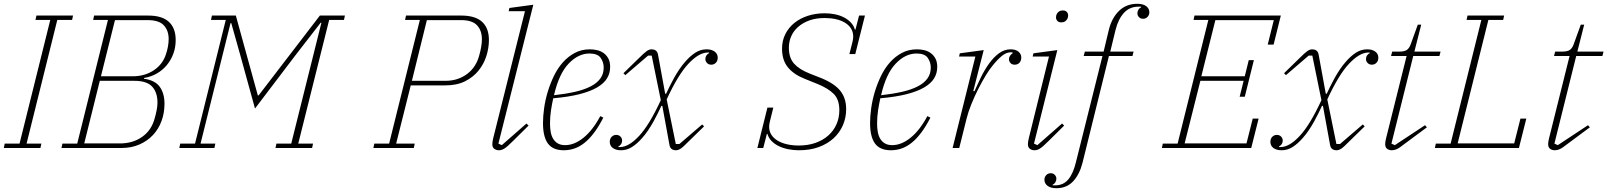

<svg xmlns="http://www.w3.org/2000/svg" viewBox="-27 -780 8472 1012"><path d="M-2 -23H76L238 -675H160L165 -698H358L353 -675H275L113 -23H191L186 0H-7Z M302 -23H380L542 -675H464L469 -698H754Q827 -698 863 -665Q899 -632 899 -569Q899 -530 886.5 -496.5Q874 -463 852 -436.5Q830 -410 799.5 -392.5Q769 -375 732 -369V-365Q790 -357 815 -322.5Q840 -288 840 -233Q840 -185 824.5 -142.5Q809 -100 779.5 -68.5Q750 -37 708 -18.5Q666 0 613 0H297ZM417 -24H605Q674 -24 723.5 -59.5Q773 -95 789 -159Q794 -176 798.5 -198Q803 -220 803 -239Q803 -293 775 -323.5Q747 -354 681 -354H499ZM505 -378H674Q736 -378 783.5 -409.5Q831 -441 848 -495Q854 -512 858 -533.5Q862 -555 862 -574Q862 -619 836.5 -646.5Q811 -674 751 -674H579Z M923 -23H1001L1163 -675H1085L1090 -698H1216L1332 -277H1336L1659 -698H1791L1786 -675H1708L1545 -23H1623L1618 0H1425L1430 -23H1508L1667 -660H1663L1532 -491L1317 -208L1239 -491L1192 -658H1188L1030 -23H1108L1103 0H918Z M1946 -23H2024L2186 -675H2108L2113 -698H2404Q2478 -698 2514 -665Q2550 -632 2550 -569Q2550 -527 2536.5 -484.5Q2523 -442 2495 -407.5Q2467 -373 2424 -351.5Q2381 -330 2321 -330H2138L2061 -23H2159L2154 0H1941ZM2144 -354H2321Q2387 -354 2435.5 -390.5Q2484 -427 2500 -492Q2505 -509 2509 -531.5Q2513 -554 2513 -573Q2513 -619 2487.5 -646.5Q2462 -674 2403 -674H2223Z M2603 12Q2589 12 2578.5 4.5Q2568 -3 2568 -20Q2568 -33 2573 -53L2740 -721H2654L2658 -738L2784 -755L2600 -23L2618 -15L2748 -129L2759 -118L2675 -35Q2646 -6 2631.5 3Q2617 12 2603 12Z M2945 12Q2887 12 2861 -23.5Q2835 -59 2835 -132Q2835 -167 2841 -210Q2847 -253 2860 -296Q2873 -339 2892.5 -379.5Q2912 -420 2939.5 -451Q2967 -482 3002.5 -501Q3038 -520 3082 -520Q3102 -520 3121 -515.5Q3140 -511 3155 -500Q3170 -489 3179.5 -471.5Q3189 -454 3189 -427Q3189 -394 3172.5 -367Q3156 -340 3120 -319Q3084 -298 3027 -283.5Q2970 -269 2889 -262Q2882 -231 2877 -197.5Q2872 -164 2872 -129Q2872 -106 2875.5 -85.5Q2879 -65 2888 -49.5Q2897 -34 2912.5 -24.5Q2928 -15 2952 -15Q3000 -15 3048.5 -54Q3097 -93 3137 -168L3153 -160Q3129 -113 3104 -80Q3079 -47 3053 -26.5Q3027 -6 3000 3Q2973 12 2945 12ZM2893 -278Q2955 -285 3003.5 -296Q3052 -307 3086 -324.5Q3120 -342 3137.5 -366.5Q3155 -391 3155 -424Q3155 -452 3139 -475Q3123 -498 3080 -498Q3021 -498 2970 -444.5Q2919 -391 2893 -278Z M3246 12Q3219 12 3203 0Q3187 -12 3187 -32Q3187 -49 3197 -59Q3207 -69 3221 -69Q3235 -69 3243.5 -60Q3252 -51 3252 -40Q3252 -28 3246 -19.5Q3240 -11 3232 -8L3233 -5H3243Q3288 -6 3342 -64Q3396 -122 3456 -252L3408 -487H3389L3269 -384L3259 -394L3340 -473Q3354 -487 3364 -496Q3374 -505 3381.5 -510.5Q3389 -516 3395.5 -518Q3402 -520 3408 -520Q3420 -520 3429 -514Q3438 -508 3441 -494L3479 -286H3484Q3492 -303 3502.5 -324.5Q3513 -346 3525.5 -368.5Q3538 -391 3553 -413.5Q3568 -436 3585 -455Q3610 -484 3637.5 -502Q3665 -520 3697 -520Q3724 -520 3740 -508Q3756 -496 3756 -476Q3756 -459 3746 -449Q3736 -439 3722 -439Q3708 -439 3699.5 -448Q3691 -457 3691 -468Q3691 -480 3697 -488.5Q3703 -497 3711 -500L3710 -503H3700Q3655 -501 3601 -443.5Q3547 -386 3487 -256L3535 -21H3554L3674 -124L3684 -114L3603 -35Q3589 -21 3579 -11.5Q3569 -2 3561.5 3Q3554 8 3547.5 10Q3541 12 3535 12Q3523 12 3514 6Q3505 0 3502 -14L3464 -222H3459Q3451 -205 3440.5 -183.5Q3430 -162 3417.5 -139.5Q3405 -117 3390 -94.5Q3375 -72 3358 -53Q3333 -24 3305.5 -6Q3278 12 3246 12Z M4184 12Q4155 12 4127.5 6.5Q4100 1 4077.5 -10Q4055 -21 4039.5 -37Q4024 -53 4018 -74H4015L3996 0H3965L4018 -213H4049L4031 -140Q4027 -124 4027 -112Q4027 -88 4039 -69.5Q4051 -51 4072 -38.5Q4093 -26 4121.5 -19.5Q4150 -13 4183 -13Q4232 -13 4271.5 -27Q4311 -41 4339 -66Q4367 -91 4382 -125Q4397 -159 4397 -199Q4397 -255 4368 -284.5Q4339 -314 4283 -337L4216 -364Q4157 -387 4126 -425Q4095 -463 4095 -523Q4095 -566 4112.5 -600.5Q4130 -635 4160.5 -659.5Q4191 -684 4232 -697Q4273 -710 4320 -710Q4348 -710 4374.5 -704.5Q4401 -699 4422 -688Q4443 -677 4458 -661Q4473 -645 4479 -624H4482L4501 -698H4532L4481 -495H4450L4467 -562Q4469 -571 4469.5 -576.5Q4470 -582 4470 -588Q4470 -612 4458.5 -630Q4447 -648 4426.5 -660.5Q4406 -673 4378.5 -679Q4351 -685 4320 -685Q4273 -685 4238 -672Q4203 -659 4179 -637.5Q4155 -616 4143 -588Q4131 -560 4131 -529Q4131 -475 4158.5 -444.5Q4186 -414 4239 -393L4305 -367Q4374 -338 4403.5 -299.5Q4433 -261 4433 -205Q4433 -160 4416 -120.5Q4399 -81 4367 -51.5Q4335 -22 4289 -5Q4243 12 4184 12Z M4669 12Q4611 12 4585 -23.5Q4559 -59 4559 -132Q4559 -167 4565 -210Q4571 -253 4584 -296Q4597 -339 4616.5 -379.5Q4636 -420 4663.5 -451Q4691 -482 4726.5 -501Q4762 -520 4806 -520Q4826 -520 4845 -515.5Q4864 -511 4879 -500Q4894 -489 4903.5 -471.5Q4913 -454 4913 -427Q4913 -394 4896.5 -367Q4880 -340 4844 -319Q4808 -298 4751 -283.5Q4694 -269 4613 -262Q4606 -231 4601 -197.5Q4596 -164 4596 -129Q4596 -106 4599.5 -85.5Q4603 -65 4612 -49.5Q4621 -34 4636.5 -24.5Q4652 -15 4676 -15Q4724 -15 4772.5 -54Q4821 -93 4861 -168L4877 -160Q4853 -113 4828 -80Q4803 -47 4777 -26.5Q4751 -6 4724 3Q4697 12 4669 12ZM4617 -278Q4679 -285 4727.5 -296Q4776 -307 4810 -324.5Q4844 -342 4861.5 -366.5Q4879 -391 4879 -424Q4879 -452 4863 -475Q4847 -498 4804 -498Q4745 -498 4694 -444.5Q4643 -391 4617 -278Z M5114 -482H5028L5032 -499L5158 -516L5103 -300L5109 -299Q5124 -333 5143 -372Q5162 -411 5185.5 -444Q5209 -477 5237.5 -498.5Q5266 -520 5300 -520Q5327 -520 5341.5 -507.5Q5356 -495 5356 -477Q5356 -460 5346.5 -449.5Q5337 -439 5321 -439Q5307 -439 5299 -448Q5291 -457 5291 -468Q5291 -478 5297 -486.5Q5303 -495 5311 -500L5309 -504H5298Q5277 -504 5254 -485.5Q5231 -467 5203 -432Q5188 -414 5168.5 -382Q5149 -350 5129.5 -311.5Q5110 -273 5093.5 -232.5Q5077 -192 5068 -156L5029 0H4994Z M5426 12Q5412 12 5401.5 4.5Q5391 -3 5391 -20Q5391 -33 5396 -53L5502 -482H5416L5420 -499L5546 -516L5423 -23L5441 -15L5571 -129L5582 -118L5498 -35Q5469 -6 5454.5 3Q5440 12 5426 12ZM5567 -662Q5553 -662 5546 -670Q5539 -678 5539 -688Q5539 -698 5543 -706Q5547 -714 5555 -719.5Q5563 -725 5575 -725Q5589 -725 5596 -717Q5603 -709 5603 -699Q5603 -689 5599 -681Q5595 -673 5587 -667.5Q5579 -662 5567 -662Z M5541 212Q5511 212 5494.5 199.5Q5478 187 5478 167Q5478 153 5487.5 143Q5497 133 5511 133Q5525 133 5533 142Q5541 151 5541 162Q5541 171 5536 180Q5531 189 5521 194L5522 197H5534Q5578 197 5604 165.5Q5630 134 5644 75L5784 -485H5685L5691 -508H5790L5818 -625Q5834 -687 5872 -723.5Q5910 -760 5968 -760Q5998 -760 6014.5 -747.5Q6031 -735 6031 -715Q6031 -701 6021.5 -691Q6012 -681 5998 -681Q5984 -681 5976 -690Q5968 -699 5968 -710Q5968 -719 5973 -728Q5978 -737 5988 -742L5987 -745H5975Q5927 -745 5897 -712Q5867 -679 5853 -623L5825 -508H5948L5942 -485H5818L5679 77Q5663 140 5629 176Q5595 212 5541 212Z M6102 -23H6180L6342 -675H6264L6269 -698H6724L6686 -545H6655L6687 -674H6379L6305 -378H6534L6555 -463H6582L6534 -270H6507L6528 -354H6300L6217 -24H6543L6576 -155H6607L6568 0H6097Z M6728 12Q6701 12 6685 0Q6669 -12 6669 -32Q6669 -49 6679 -59Q6689 -69 6703 -69Q6717 -69 6725.5 -60Q6734 -51 6734 -40Q6734 -28 6728 -19.5Q6722 -11 6714 -8L6715 -5H6725Q6770 -6 6824 -64Q6878 -122 6938 -252L6890 -487H6871L6751 -384L6741 -394L6822 -473Q6836 -487 6846 -496Q6856 -505 6863.5 -510.5Q6871 -516 6877.5 -518Q6884 -520 6890 -520Q6902 -520 6911 -514Q6920 -508 6923 -494L6961 -286H6966Q6974 -303 6984.5 -324.5Q6995 -346 7007.5 -368.5Q7020 -391 7035 -413.5Q7050 -436 7067 -455Q7092 -484 7119.5 -502Q7147 -520 7179 -520Q7206 -520 7222 -508Q7238 -496 7238 -476Q7238 -459 7228 -449Q7218 -439 7204 -439Q7190 -439 7181.5 -448Q7173 -457 7173 -468Q7173 -480 7179 -488.5Q7185 -497 7193 -500L7192 -503H7182Q7137 -501 7083 -443.5Q7029 -386 6969 -256L7017 -21H7036L7156 -124L7166 -114L7085 -35Q7071 -21 7061 -11.5Q7051 -2 7043.5 3Q7036 8 7029.5 10Q7023 12 7017 12Q7005 12 6996 6Q6987 0 6984 -14L6946 -222H6941Q6933 -205 6922.5 -183.5Q6912 -162 6899.5 -139.5Q6887 -117 6872 -94.5Q6857 -72 6840 -53Q6815 -24 6787.5 -6Q6760 12 6728 12Z M7309 12Q7295 12 7284.5 4.5Q7274 -3 7274 -21Q7274 -32 7279 -52L7387 -485H7305L7311 -508H7348Q7374 -508 7387 -516Q7400 -524 7408 -545L7446 -650H7464L7428 -508H7566L7560 -485H7422L7307 -23L7325 -15L7484 -120L7494 -109L7378 -23Q7349 0 7335.5 6Q7322 12 7309 12Z M7541 -23H7619L7781 -675H7703L7708 -698H7901L7896 -675H7818L7656 -24H7954L7987 -155H8018L7979 0H7536Z M8168 12Q8154 12 8143.5 4.5Q8133 -3 8133 -21Q8133 -32 8138 -52L8246 -485H8164L8170 -508H8207Q8233 -508 8246 -516Q8259 -524 8267 -545L8305 -650H8323L8287 -508H8425L8419 -485H8281L8166 -23L8184 -15L8343 -120L8353 -109L8237 -23Q8208 0 8194.5 6Q8181 12 8168 12Z"/></svg>

Font: IBM Plex Serif ExtLt
Style: Italic
Weight: 200
Italic angle: -14°
Designer: Mike Abbink, Paul van der Laan, Pieter van Rosmalen
Foundry: Bold Monday
Version: Version 3.001